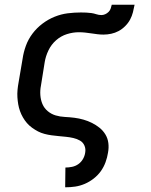

<svg xmlns="http://www.w3.org/2000/svg" viewBox="-20 -581 640 816"><path d="M257 215 258 131H259Q272 131 286.5 128Q301 125 313 116.5Q325 108 332.5 95Q340 82 342 68Q345 52 339 38Q333 24 320 16.5Q307 9 291.5 5.5Q276 2 261 0.5Q246 -1 230 -2.5Q214 -4 199 -6Q184 -8 169 -12Q154 -16 141.5 -22.5Q129 -29 116.5 -38Q104 -47 94.5 -58Q85 -69 77.5 -82Q70 -95 65 -109Q60 -123 57.5 -137.5Q55 -152 54 -167.5Q53 -183 54.5 -199Q56 -215 59 -231L76 -331Q80 -359 90 -386.5Q100 -414 118 -438Q136 -462 160.5 -480.5Q185 -499 212.5 -510Q240 -521 268 -524.5Q296 -528 324 -528Q335 -528 346.5 -527.5Q358 -527 368.5 -525.5Q379 -524 389.5 -520.5Q400 -517 411 -517Q419 -517 427 -520.5Q435 -524 441.5 -530.5Q448 -537 450.5 -545Q453 -553 455 -561H552Q549 -545 545 -529Q541 -513 533 -498Q525 -483 512 -470Q499 -457 484 -449Q469 -441 452.5 -437.5Q436 -434 420 -434Q407 -434 394.5 -435.5Q382 -437 369 -439Q356 -441 342.5 -442.5Q329 -444 315 -444Q290 -444 264.5 -436Q239 -428 218.5 -410Q198 -392 186 -367Q174 -342 170 -317L154 -217Q150 -197 151.5 -176.5Q153 -156 160.5 -138.5Q168 -121 183 -108.5Q198 -96 216.5 -90.5Q235 -85 255.5 -84Q276 -83 296 -80.5Q316 -78 335 -72.5Q354 -67 371 -58.5Q388 -50 403 -38Q418 -26 428 -9.5Q438 7 440.5 27Q443 47 439 68Q436 88 428.5 108.5Q421 129 408.5 146.5Q396 164 378 178Q360 192 340 200.5Q320 209 299.5 212Q279 215 258 215Z"/></svg>

Font: Iosevka Custom Medium Oblique
Style: Regular
Weight: 500
Italic angle: -9°
Designer: Belleve Invis
Foundry: Belleve Invis
Version: Version 27.0.1